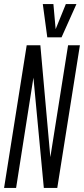

<svg xmlns="http://www.w3.org/2000/svg" viewBox="-28 -922 412 942"><path d="M-8 0 103 -700H170L219 -151L306 -700H364L253 0H187L136 -541L51 0ZM347 -902 274 -739H204L182 -902H234L245 -779L295 -902Z"/></svg>

Font: Georama ExtraCondensed
Style: Italic
Weight: 400
Width: 2
Italic angle: -9°
Designer: Jean-Baptiste Levee
Foundry: Production Type
Version: Version 1.000